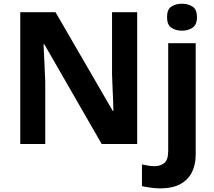

<svg xmlns="http://www.w3.org/2000/svg" viewBox="-20 -780 1158 1040"><path d="M723.1 0H530.8L220.2 -540H215.8Q218.8 -470.7 220.7 -438.5L225.1 -335.9V0H89.8V-713.9H280.8L590.8 -179.2H594.2Q593.3 -233.9 590.8 -278.3Q589.8 -310.5 586.9 -376V-713.9H723.1ZM884.8 -687Q884.8 -729.5 908.2 -744.1Q931.6 -759.8 965.8 -759.8Q999.5 -759.8 1022.9 -744.1Q1046.9 -729.5 1046.9 -687Q1046.9 -646 1022.9 -629.9Q999 -613.8 965.8 -613.8Q931.6 -613.8 908.2 -629.9Q884.8 -646 884.8 -687ZM847.2 240.2Q818.8 240.2 794.9 236.3Q769 233.4 749 228V110.8Q775.4 116.2 783.2 117.2Q798.8 120.1 818.8 120.1Q847.7 120.1 870.1 103Q891.1 85.9 891.1 37.1V-545.9H1040V59.1Q1040 108.9 1021 149.9Q1002 190.9 959.5 215.8Q916.5 240.2 847.2 240.2Z"/></svg>

Font: Droid Sans Thai
Style: Bold
Weight: 700
Designer: Steve Matteson
Foundry: Ascender Corporation
Version: Version 1.00